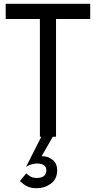

<svg xmlns="http://www.w3.org/2000/svg" viewBox="-20 -720 505 1011"><path d="M202 -9H263L199 103H208Q233 103 257 121.5Q281 140 281 177Q281 223 248 247Q215 271 174 271Q146 271 126 262.5Q106 254 85 233L118 193Q132 205 143.5 211Q155 217 174 217Q200 217 212 206Q224 195 224 177Q224 141 174 141Q167 141 150 144.5Q133 148 117 159ZM10 -620V-700H455V-620H275V0H190V-620Z"/></svg>

Font: Jost*
Style: Regular
Weight: 400
Version: Version 3.7